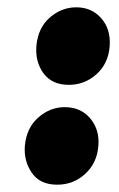

<svg xmlns="http://www.w3.org/2000/svg" viewBox="-20 -495 325 525"><path d="M168 -263Q122.5 -263 99.2 -294.2Q76 -325.5 79.5 -369.5Q84 -419 116.2 -447Q148.5 -475 188.5 -475Q230.5 -475 256.8 -445.2Q283 -415.5 280 -369.5Q276.5 -321.5 244 -292.2Q211.5 -263 168 -263ZM136.5 10Q89 10 66.8 -22.8Q44.5 -55.5 48 -96.5Q52.5 -145.5 84.8 -173.8Q117 -202 157 -202Q201 -202 226.8 -171.2Q252.5 -140.5 249 -96.5Q245.5 -49.5 213.2 -19.8Q181 10 136.5 10Z"/></svg>

Font: Karla ExtraBold
Style: Italic
Weight: 800
Italic angle: -8°
Designer: Jonathan Pinhorn
Version: Version 2.004;gftools[0.9.33]